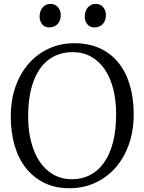

<svg xmlns="http://www.w3.org/2000/svg" viewBox="-20 -978 759 1009"><path d="M238.3 -834Q214.8 -834 201.4 -850.8Q188 -867.7 188 -891.1Q188 -903.8 191.7 -915.8Q195.3 -927.7 202.4 -937Q209.5 -946.3 220.5 -951.9Q231.4 -957.5 246.1 -957.5H246.6Q259.3 -957.5 269 -952.4Q278.8 -947.3 285.6 -939Q292.5 -930.7 295.9 -920.4Q299.3 -910.2 299.3 -899.4Q299.3 -886.2 295.7 -874.3Q292 -862.3 284.4 -853.5Q276.9 -844.7 265.4 -839.4Q253.9 -834 238.8 -834ZM475.6 -834Q452.1 -834 438.7 -850.8Q425.3 -867.7 425.3 -891.1Q425.3 -903.8 429 -915.8Q432.6 -927.7 439.9 -937Q447.3 -946.3 458.3 -951.9Q469.2 -957.5 483.9 -957.5H484.4Q497.1 -957.5 506.8 -952.4Q516.6 -947.3 523.2 -939Q529.8 -930.7 533.2 -920.4Q536.6 -910.2 536.6 -899.4Q536.6 -886.2 533 -874.3Q529.3 -862.3 521.7 -853.5Q514.2 -844.7 502.7 -839.4Q491.2 -834 476.1 -834ZM358.4 -36.1Q409.7 -36.1 452.4 -57.6Q495.1 -79.1 525.9 -122.1Q556.6 -165 573.5 -229Q590.3 -293 590.3 -377.9Q590.3 -449.7 575.2 -509.8Q560.1 -569.8 530.8 -613Q501.5 -656.2 458.7 -680.2Q416 -704.1 361.3 -704.1Q309.1 -704.1 266.1 -683.1Q223.1 -662.1 192.4 -620.1Q161.6 -578.1 144.8 -514.6Q127.9 -451.2 127.9 -366.2Q127.9 -294.4 143.3 -233.9Q158.7 -173.3 188 -129.4Q217.3 -85.4 260.3 -60.8Q303.2 -36.1 358.4 -36.1ZM352.5 11.2Q348.6 11.2 344.7 11.2Q273.4 11.2 217.8 -14.6Q159.2 -42 118.7 -91.8Q78.1 -141.6 57.4 -211.4Q36.6 -281.2 36.6 -365.7Q36.6 -454.1 62.5 -525.4Q88.4 -596.7 133.5 -646.7Q178.7 -696.8 239.3 -723.9Q299.8 -751 369.6 -751Q445.8 -751 504.2 -724.4Q562.5 -697.8 602.1 -648.9Q641.6 -600.1 662.1 -531.2Q682.6 -462.4 682.6 -378.4Q682.6 -290 657 -218.5Q631.3 -147 586.7 -96.4Q542 -45.9 481.9 -18.1Q421.9 9.8 352.5 11.2Z"/></svg>

Font: MerriweatherLight
Style: Regular
Weight: 300
Designer: Eben Sorkin ( sorkintype@gmail.com )
Foundry: Eben Sorkin
Version: Version 1.055; ttfautohint (v1.4.1)